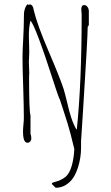

<svg xmlns="http://www.w3.org/2000/svg" viewBox="-20 -679 528 916"><path d="M282.7 -151.9Q305.7 -83 317.4 -37.1L334.5 32.2Q332.5 75.7 322.3 111.8Q312 147.9 293.5 164.1Q274.4 180.7 237.3 190.4Q227.5 192.9 227.5 195.8L228 197.8L228.5 200.2L245.6 216.8Q273.4 216.8 295.9 202.1Q316.9 188.5 330.1 168Q343.3 147.5 352.5 118.2Q366.7 72.8 366.7 25.9V-5.9L376 -148.9Q398.4 -500.5 398.4 -550.8L403.8 -559.1V-626Q403.8 -636.7 397.5 -645.8Q391.1 -654.8 381.8 -654.8Q367.7 -654.8 367.7 -633.8L368.7 -621.1L369.6 -608.9Q369.6 -284.7 346.7 -64L344.7 -61Q330.6 -85.4 320.1 -116.9Q309.6 -148.4 299.8 -192.4Q290 -232.9 283.7 -253.9Q265.6 -309.6 212.4 -433.1Q157.7 -560.1 140.6 -631.8L139.6 -637.2L138.2 -643.1Q136.2 -648.4 133.8 -651.9Q129.4 -656.2 124.5 -658.2L114.7 -655.8L111.8 -659.2Q103.5 -651.4 99.1 -638.2Q95.2 -625.5 94.5 -616.9Q93.8 -608.4 93.8 -587.9V-582Q93.8 -553.2 90.8 -493.7Q87.4 -438.5 87.4 -404.8Q87.4 -350.1 90.8 -261.2Q93.8 -165.5 93.8 -117.2Q93.8 -103.5 91.8 -84.5Q89.8 -64.9 89.8 -51.8Q89.8 2 110.8 2Q119.1 2 124.3 -4.2Q129.4 -10.3 129.4 -18.1Q129.4 -32.2 125.5 -39.1V-128.9Q118.7 -147 118.7 -313Q118.7 -317.9 119.1 -321.8Q119.6 -325.2 119.6 -330.1L118.7 -356.9L117.7 -382.8L118.7 -406.7L119.6 -431.2L118.7 -470.2L117.7 -509.8Q117.7 -550.3 125.5 -580.1Q148.9 -557.6 238.8 -278.8L244.6 -260.7Q250.5 -242.7 257.1 -224.4Q263.7 -206.1 265.6 -204.1Z"/></svg>

Font: Amatica SC
Style: Regular
Weight: 400
Designer: Vernon Adams, Ben Nathan
Foundry: newtypography
Version: Version 2.001